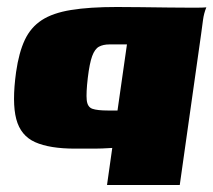

<svg xmlns="http://www.w3.org/2000/svg" viewBox="-20 -422 610 549"><path d="M286 107 301 1Q284 2 272.5 2.5Q261 3 250.5 3Q240 3 227.5 3Q215 3 195 3Q122 3 80.5 -15.5Q39 -34 26.5 -81.5Q14 -129 26 -216Q34 -272 51 -308Q68 -344 99.5 -364.5Q131 -385 183.5 -393.5Q236 -402 314 -402Q342 -402 382 -401.5Q422 -401 462.5 -400.5Q503 -400 533 -400Q563 -400 570 -401Q563 -384 560.5 -365Q558 -346 555 -324L494 107ZM289 -106Q292 -106 295.5 -106Q299 -106 302.5 -106Q306 -106 309.5 -106Q313 -106 316 -106L343 -295Q330 -295 318 -295Q306 -295 293 -295Q275 -295 263 -288.5Q251 -282 243.5 -261.5Q236 -241 231 -199Q226 -156 228 -136Q230 -116 244 -111Q258 -106 289 -106Z"/></svg>

Font: Genos Black
Style: Italic
Weight: 900
Italic angle: -8°
Version: Version 1.010